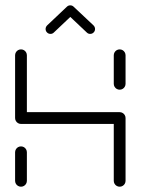

<svg xmlns="http://www.w3.org/2000/svg" viewBox="-20 -705 531 725"><path d="M59.3 0Q53.3 0 48.1 -3Q43 -5.9 40 -11.1Q37 -16.3 37 -22.2V-130Q37 -135.9 40 -141.1Q43 -146.3 48.1 -149.3Q53.3 -152.2 59.3 -152.2Q65.2 -152.2 70.4 -149.3Q75.6 -146.3 78.5 -141.1Q81.5 -135.9 81.5 -130V-22.2Q81.5 -16.3 78.5 -11.1Q75.6 -5.9 70.4 -3Q65.2 0 59.3 0ZM59.3 -518.5Q65.2 -518.5 70.4 -515.6Q75.6 -512.6 78.5 -507.4Q81.5 -502.2 81.5 -496.3V-259.3Q81.5 -253.3 78.5 -248.1Q75.6 -243 70.4 -240Q65.2 -237 59.3 -237Q53.3 -237 48.1 -240Q43 -243 40 -248.1Q37 -253.3 37 -259.3V-496.3Q37 -502.2 40 -507.4Q43 -512.6 48.1 -515.6Q53.3 -518.5 59.3 -518.5ZM431.9 -237H59.3V-281.5H431.9ZM431.9 -281.5Q437.8 -281.5 443 -278.5Q448.1 -275.6 451.1 -270.4Q454.1 -265.2 454.1 -259.3V-22.2Q454.1 -16.3 451.1 -11.1Q448.1 -5.9 443 -3Q437.8 0 431.9 0Q425.9 0 420.7 -3Q415.6 -5.9 412.6 -11.1Q409.6 -16.3 409.6 -22.2V-259.3Q409.6 -265.2 412.6 -270.4Q415.6 -275.6 420.7 -278.5Q425.9 -281.5 431.9 -281.5ZM431.9 -366.3Q425.9 -366.3 420.7 -369.3Q415.6 -372.2 412.6 -377.4Q409.6 -382.6 409.6 -388.5V-496.3Q409.6 -502.2 412.6 -507.4Q415.6 -512.6 420.7 -515.6Q425.9 -518.5 431.9 -518.5Q437.8 -518.5 443 -515.6Q448.1 -512.6 451.1 -507.4Q454.1 -502.2 454.1 -496.3V-388.5Q454.1 -382.6 451.1 -377.4Q448.1 -372.2 443 -369.3Q437.8 -366.3 431.9 -366.3ZM245.2 -684.8Q253 -684.8 258.3 -679.4Q263.7 -674.1 263.7 -666.3Q263.7 -662.6 262.2 -659.1Q260.7 -655.6 258.1 -653L183.3 -582.2Q178.1 -577 170.7 -577Q163 -577 157.6 -582.4Q152.2 -587.8 152.2 -595.6Q152.2 -599.3 153.7 -602.8Q155.2 -606.3 157.8 -608.9L232.6 -679.6Q237.8 -684.8 245.2 -684.8ZM258.9 -678.9 333.3 -608.9Q335.9 -606.3 337.4 -602.8Q338.9 -599.3 338.9 -595.6Q338.9 -587.8 333.5 -582.4Q328.1 -577 320.4 -577Q313 -577 307.8 -582.2L233.7 -652.2Z"/></svg>

Font: 26F Galaxy Sans
Style: Regular
Weight: 400
Designer: C₂₉H₂₅N₃O₅
Version: Version 1.100;FEAKit 1.0